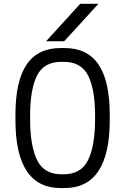

<svg xmlns="http://www.w3.org/2000/svg" viewBox="-20 -958 642 984"><path d="M216.3 -746.6 391.1 -938.5H484.4L309.1 -746.6ZM291.5 5.9Q59.1 5.9 59.1 -342.8V-369.1Q59.1 -542.5 116.5 -627.2Q173.8 -711.9 291.5 -711.9H310.1Q427.7 -711.9 485.1 -627.2Q542.5 -542.5 542.5 -369.1V-342.8Q542.5 5.9 310.1 5.9ZM293.9 -641.1Q205.1 -641.1 169.7 -570.6Q134.3 -500 134.3 -363.8V-347.7Q134.3 -211.4 169.7 -138.2Q205.1 -64.9 293.9 -64.9H307.1Q396 -64.9 431.6 -138.2Q467.3 -211.4 467.3 -347.7V-363.8Q467.3 -500 431.6 -570.6Q396 -641.1 307.1 -641.1Z"/></svg>

Font: Kay Pho Du Medium
Style: Regular
Weight: 500
Designer: Victor Gaultney, Khu Oo Reh
Foundry: SIL International
Version: Version 3.000